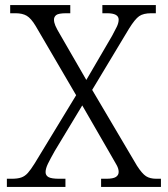

<svg xmlns="http://www.w3.org/2000/svg" viewBox="-20 -734 659 754"><path d="M7 0V-32H26Q49 -32 63.5 -37Q78 -42 89.5 -55Q101 -68 116 -92L279 -360L120 -632Q102 -662 85 -672Q68 -682 41 -682H20V-714H256V-682H241Q210 -682 201 -675Q192 -668 192 -657Q192 -646 197.5 -633Q203 -620 218 -595L319 -420L420 -593Q431 -613 438.5 -628.5Q446 -644 446 -657Q446 -682 400 -682H382V-714H592V-682H574Q543 -682 526.5 -670.5Q510 -659 487 -622L342 -381L518 -83Q538 -52 553.5 -42Q569 -32 594 -32H612V0H377V-32H397Q424 -32 435 -39Q446 -46 446 -59Q446 -71 438.5 -85Q431 -99 411 -133L303 -320L195 -141Q178 -111 168.5 -91.5Q159 -72 159 -58Q159 -45 170.5 -38.5Q182 -32 213 -32H237V0Z"/></svg>

Font: Noto Serif Sinhala Light
Style: Regular
Weight: 300
Designer: Jelle Bosma - Monotype Design Team
Foundry: Monotype Imaging Inc.
Version: Version 2.007; ttfautohint (v1.8.4.7-5d5b)